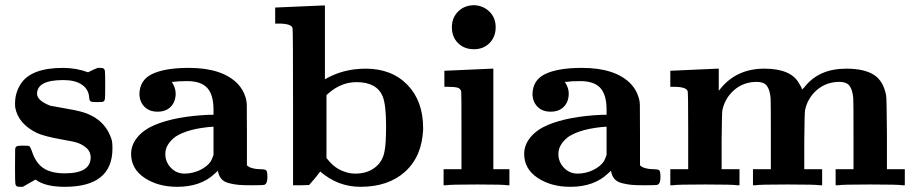

<svg xmlns="http://www.w3.org/2000/svg" viewBox="-20 -715 3528 741"><path d="M230 -46Q330 -46 330 -108Q330 -127 316 -142Q300 -156 284 -162Q271 -168 217 -177Q150 -189 122 -202Q51 -237 39 -299Q38 -304 38 -315Q38 -357 60 -391Q100 -453 223 -453Q274 -453 320 -436L338 -445L357 -453H366Q376 -453 379 -451Q384 -448 385 -440Q386 -432 386 -387Q386 -342 385 -334Q384 -326 379 -323Q376 -321 355 -321Q335 -321 331 -323Q324 -327 324 -341Q321 -372 295 -389Q269 -406 224 -406Q123 -406 123 -353Q123 -327 174 -307Q179 -306 229.5 -297Q280 -288 285 -286Q386 -262 412 -172Q414 -162 414 -142Q414 6 230 6Q154 6 117 -22Q90 -7 68 6H58Q48 6 45 4Q40 1 39 -8Q38 -17 38 -73Q38 -129 38.5 -138Q39 -147 44 -150Q49 -153 68 -153Q89 -153 93 -151Q97 -148 103 -132Q117 -87 147 -66.5Q177 -46 230 -46Z M951 0Q919 0 901.5 -1.5Q884 -3 864 -8Q844 -13 834 -25Q824 -37 821 -56L810 -46Q756 6 664 6Q590 6 538 -28.5Q486 -63 486 -121Q486 -156 510.5 -185.5Q535 -215 578 -233Q657 -266 786 -272H804V-292Q804 -349 780 -375.5Q756 -402 702 -402Q667 -402 648 -399H643Q658 -376 658 -354Q658 -323 639.5 -303.5Q621 -284 588 -284Q557 -284 538.5 -302Q520 -320 518 -349Q518 -406 567.5 -429.5Q617 -453 709 -453Q838 -453 898 -391Q919 -368 927 -341Q932 -327 932.5 -309.5Q933 -292 933 -196V-77Q947 -63 983 -62Q1003 -62 1007.5 -57.5Q1012 -53 1012 -31Q1012 -7 1001 -2Q998 0 951 0ZM618 -121Q618 -90 639.5 -67.5Q661 -45 692 -45Q723 -45 751.5 -58.5Q780 -72 794 -93Q796 -97 800 -106.5Q804 -116 804 -117V-226H801Q707 -219 658 -188Q618 -158 618 -121Z M1045 -686Q1046 -686 1136.5 -690Q1227 -694 1228 -694H1234V-409Q1304 -450 1391 -450Q1492 -450 1552.5 -387.5Q1613 -325 1613 -221V-214Q1608 -111 1543.5 -52.5Q1479 6 1371 6Q1284 6 1216 -53Q1195 -25 1173 -1L1142 0H1111V-301Q1111 -602 1109 -607Q1104 -624 1055 -624H1042V-686ZM1457 -343Q1434 -398 1356 -398Q1297 -398 1248 -355L1240 -348V-105L1246 -98Q1273 -64 1311 -52Q1329 -45 1352 -45Q1396 -45 1426.5 -68Q1457 -91 1464 -131Q1470 -158 1470 -230Q1470 -310 1457 -343Z M1724 -610Q1724 -647 1748.5 -671Q1773 -695 1811 -695Q1846 -693 1869.5 -669.5Q1893 -646 1893 -610Q1893 -573 1869.5 -549Q1846 -525 1809 -525Q1772 -525 1748 -548.5Q1724 -572 1724 -610ZM1698 -442 1788 -446 1878 -450H1884V-62H1946V0H1938Q1926 -3 1823 -3Q1714 -3 1701 0H1692V-62H1761V-209Q1761 -358 1760 -362Q1757 -374 1744.5 -377Q1732 -380 1707 -380H1695V-442Z M2468 0Q2436 0 2418.5 -1.5Q2401 -3 2381 -8Q2361 -13 2351 -25Q2341 -37 2338 -56L2327 -46Q2273 6 2181 6Q2107 6 2055 -28.5Q2003 -63 2003 -121Q2003 -156 2027.5 -185.5Q2052 -215 2095 -233Q2174 -266 2303 -272H2321V-292Q2321 -349 2297 -375.5Q2273 -402 2219 -402Q2184 -402 2165 -399H2160Q2175 -376 2175 -354Q2175 -323 2156.5 -303.5Q2138 -284 2105 -284Q2074 -284 2055.5 -302Q2037 -320 2035 -349Q2035 -406 2084.5 -429.5Q2134 -453 2226 -453Q2355 -453 2415 -391Q2436 -368 2444 -341Q2449 -327 2449.5 -309.5Q2450 -292 2450 -196V-77Q2464 -63 2500 -62Q2520 -62 2524.5 -57.5Q2529 -53 2529 -31Q2529 -7 2518 -2Q2515 0 2468 0ZM2135 -121Q2135 -90 2156.5 -67.5Q2178 -45 2209 -45Q2240 -45 2268.5 -58.5Q2297 -72 2311 -93Q2313 -97 2317 -106.5Q2321 -116 2321 -117V-226H2318Q2224 -219 2175 -188Q2135 -158 2135 -121Z M2570 -442Q2747 -450 2748 -450H2754V-365L2756 -367Q2819 -450 2930 -450Q3033 -450 3064 -393Q3075 -376 3075 -370Q3075 -368 3085 -379Q3140 -450 3246 -450Q3316 -450 3353 -426Q3390 -402 3400 -346Q3402 -335 3403 -198V-62H3472V0H3463Q3449 -3 3339 -3Q3228 -3 3214 0H3205V-62H3274V-194Q3274 -330 3273 -337Q3270 -369 3258.5 -384Q3247 -399 3220 -399Q3169 -399 3133 -368Q3097 -337 3087 -290Q3085 -281 3084 -171V-62H3153V0H3144Q3131 -3 3019 -3Q2909 -3 2895 0H2886V-62H2955V-194Q2955 -330 2954 -337Q2951 -369 2939.5 -384Q2928 -399 2901 -399Q2850 -399 2814 -368Q2778 -337 2768 -290Q2766 -281 2765 -171V-62H2834V0H2825Q2811 -3 2701 -3Q2590 -3 2576 0H2567V-62H2636V-210Q2636 -358 2634 -363Q2629 -380 2580 -380H2567V-442Z"/></svg>

Font: KaTeX_Main
Style: Bold
Weight: 700
Version: Version 1.1; ttfautohint (v1.3)